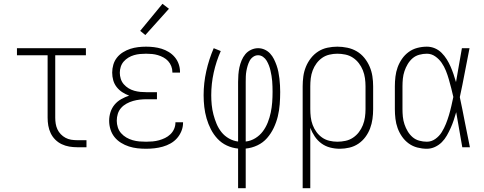

<svg xmlns="http://www.w3.org/2000/svg" viewBox="-20 -773 2540 1008"><path d="M385 0Q364 0 343.5 -3.5Q323 -7 304 -16Q285 -25 270 -40Q255 -55 246 -74Q237 -93 233.5 -113.5Q230 -134 230 -155V-483H69V-520H431V-483H270V-155Q270 -139 272.5 -123.5Q275 -108 281.5 -94Q288 -80 299 -68.5Q310 -57 324 -49.5Q338 -42 353.5 -39.5Q369 -37 385 -37H434V0Z M747 8Q724 8 701.5 5.5Q679 3 657 -4Q635 -11 615 -23.5Q595 -36 581 -53.5Q567 -71 560 -93.5Q553 -116 553 -139Q553 -162 560 -184Q567 -206 581.5 -223.5Q596 -241 616.5 -252.5Q637 -264 658 -271Q639 -278 622 -289Q605 -300 592.5 -316Q580 -332 574.5 -351.5Q569 -371 569 -392Q569 -413 575 -433.5Q581 -454 594 -470.5Q607 -487 625.5 -498.5Q644 -510 664 -516.5Q684 -523 705 -525.5Q726 -528 747 -528Q768 -528 788.5 -525.5Q809 -523 828.5 -517Q848 -511 866 -500Q884 -489 897.5 -473Q911 -457 918 -437Q925 -417 925 -397Q925 -395 925 -394Q925 -393 925 -392H885Q885 -393 885 -393.5Q885 -394 885 -395Q885 -411 879 -426Q873 -441 862.5 -452.5Q852 -464 838 -471.5Q824 -479 809 -483.5Q794 -488 778.5 -489.5Q763 -491 747 -491Q731 -491 715 -489.5Q699 -488 683.5 -483.5Q668 -479 654 -470.5Q640 -462 629.5 -450Q619 -438 614 -422.5Q609 -407 609 -391Q609 -375 614 -359Q619 -343 630 -330.5Q641 -318 655 -309.5Q669 -301 685 -296.5Q701 -292 717.5 -290.5Q734 -289 750 -289H804V-252H750Q732 -252 714 -250Q696 -248 678.5 -243Q661 -238 644.5 -229Q628 -220 616 -206.5Q604 -193 598.5 -175.5Q593 -158 593 -139Q593 -122 598.5 -104.5Q604 -87 616 -73.5Q628 -60 643.5 -51Q659 -42 676.5 -37Q694 -32 711.5 -30.5Q729 -29 747 -29Q764 -29 781 -30.5Q798 -32 814.5 -36.5Q831 -41 846.5 -48.5Q862 -56 874.5 -68Q887 -80 894 -96Q901 -112 901 -129Q901 -129 901 -129.5Q901 -130 901 -131H941Q941 -130 941 -129.5Q941 -129 941 -128Q941 -106 932.5 -85Q924 -64 909.5 -47.5Q895 -31 875.5 -20Q856 -9 834.5 -3Q813 3 791 5.5Q769 8 747 8ZM743 -589 716 -611 833 -753 867 -727Z M1230 215V7Q1199 4 1171 -9Q1143 -22 1122 -44.5Q1101 -67 1087 -94.5Q1073 -122 1064.5 -151.5Q1056 -181 1052.5 -211.5Q1049 -242 1049 -273Q1049 -337 1063 -399.5Q1077 -462 1102 -520L1139 -505Q1115 -451 1102 -392Q1089 -333 1089 -273Q1089 -248 1091.5 -222.5Q1094 -197 1100.5 -172Q1107 -147 1117 -123Q1127 -99 1143 -79Q1159 -59 1182 -46Q1205 -33 1230 -30V-343Q1230 -362 1231.5 -381.5Q1233 -401 1237 -419.5Q1241 -438 1248.5 -456Q1256 -474 1268 -488.5Q1280 -503 1298 -511.5Q1316 -520 1335 -520Q1353 -520 1369.5 -512.5Q1386 -505 1398 -492Q1410 -479 1418 -463Q1426 -447 1432 -430Q1438 -413 1441.5 -395.5Q1445 -378 1447 -360.5Q1449 -343 1450 -325Q1451 -307 1451 -290Q1451 -258 1448.5 -225.5Q1446 -193 1438.5 -162Q1431 -131 1417 -101.5Q1403 -72 1382 -48Q1361 -24 1331.5 -10Q1302 4 1270 7V215ZM1270 -30Q1297 -33 1320.5 -47.5Q1344 -62 1360 -83.5Q1376 -105 1386 -130.5Q1396 -156 1401.5 -182.5Q1407 -209 1409 -236Q1411 -263 1411 -291Q1411 -305 1410.5 -319Q1410 -333 1409 -347Q1408 -361 1405.5 -375Q1403 -389 1400 -402.5Q1397 -416 1392 -429Q1387 -442 1380 -454Q1373 -466 1361 -474.5Q1349 -483 1335 -483Q1321 -483 1309 -474.5Q1297 -466 1290.5 -453.5Q1284 -441 1280 -427.5Q1276 -414 1273.5 -400Q1271 -386 1270.5 -371.5Q1270 -357 1270 -343Z M1569 215V-320Q1569 -346 1572.5 -372Q1576 -398 1586 -422.5Q1596 -447 1612.5 -468Q1629 -489 1651 -503Q1673 -517 1699 -522.5Q1725 -528 1751 -528Q1777 -528 1803.5 -522.5Q1830 -517 1853 -503.5Q1876 -490 1893 -469Q1910 -448 1920.5 -423.5Q1931 -399 1935 -373Q1939 -347 1939 -320V-200Q1939 -174 1935.5 -148.5Q1932 -123 1923 -99Q1914 -75 1898.5 -54Q1883 -33 1861.5 -18.5Q1840 -4 1814.5 2Q1789 8 1764 8Q1738 8 1713 1.5Q1688 -5 1667.5 -20Q1647 -35 1632.5 -56.5Q1618 -78 1609 -102V215ZM1751 -29Q1772 -29 1793.5 -33.5Q1815 -38 1833 -50Q1851 -62 1864 -79Q1877 -96 1885 -116Q1893 -136 1896 -157.5Q1899 -179 1899 -200V-320Q1899 -341 1896 -362.5Q1893 -384 1885 -404Q1877 -424 1864 -441Q1851 -458 1833 -470Q1815 -482 1793.5 -486.5Q1772 -491 1751 -491Q1730 -491 1709 -486Q1688 -481 1671 -469Q1654 -457 1641.5 -440Q1629 -423 1621.5 -403Q1614 -383 1611.5 -362Q1609 -341 1609 -320V-200Q1609 -179 1611.5 -158Q1614 -137 1621.5 -117Q1629 -97 1641.5 -80Q1654 -63 1671 -51Q1688 -39 1709 -34Q1730 -29 1751 -29Z M2221 8Q2196 8 2171 1.5Q2146 -5 2125.5 -20Q2105 -35 2090.5 -56Q2076 -77 2067.5 -100.5Q2059 -124 2056 -149.5Q2053 -175 2053 -200V-320Q2053 -345 2056 -370.5Q2059 -396 2067.5 -419.5Q2076 -443 2090.5 -464Q2105 -485 2125.5 -500Q2146 -515 2171 -521.5Q2196 -528 2221 -528Q2243 -528 2263 -519.5Q2283 -511 2298.5 -495.5Q2314 -480 2325.5 -461.5Q2337 -443 2345.5 -423.5Q2354 -404 2361 -383.5Q2368 -363 2374 -342Q2382 -387 2389.5 -431.5Q2397 -476 2405 -520H2445Q2432 -456 2420 -391.5Q2408 -327 2394 -263Q2408 -198 2420.5 -132Q2433 -66 2447 0H2407Q2399 -46 2391 -92Q2383 -138 2375 -184Q2369 -163 2362 -142Q2355 -121 2346 -101Q2337 -81 2326 -61.5Q2315 -42 2299.5 -26.5Q2284 -11 2263.5 -1.5Q2243 8 2221 8ZM2221 -29Q2245 -29 2265.5 -43.5Q2286 -58 2299 -79Q2312 -100 2321 -122.5Q2330 -145 2337 -168.5Q2344 -192 2349.5 -216Q2355 -240 2360 -264Q2355 -287 2349 -310Q2343 -333 2336.5 -356Q2330 -379 2321 -401.5Q2312 -424 2298.5 -443.5Q2285 -463 2265 -477Q2245 -491 2221 -491Q2201 -491 2181 -485.5Q2161 -480 2146 -467Q2131 -454 2120.5 -436.5Q2110 -419 2103.5 -399.5Q2097 -380 2095 -360Q2093 -340 2093 -320V-200Q2093 -180 2095 -160Q2097 -140 2103.5 -120.5Q2110 -101 2120.5 -83.5Q2131 -66 2146 -53Q2161 -40 2181 -34.5Q2201 -29 2221 -29Z"/></svg>

Font: Iosevka SS04 Extralight
Style: Regular
Weight: 200
Monospace: yes
Designer: Belleve Invis
Foundry: Belleve Invis
Version: Version 19.0.0; ttfautohint (v1.8.4)